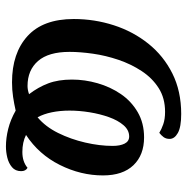

<svg xmlns="http://www.w3.org/2000/svg" viewBox="-12 -574 616 631"><g transform="rotate(90 295.5 -258.0)"><path d="M461 30Q433 30 403 22.5Q373 15 343 -2Q321 3 298 6.5Q275 10 250 10Q154 10 98 -41Q42 -92 42 -193Q42 -261 62.5 -324.5Q83 -388 123 -438Q163 -488 221 -517Q279 -546 354 -546Q397 -546 416.5 -535Q436 -524 436 -508Q436 -496 430 -488Q424 -480 416 -474Q405 -481 388 -487Q371 -493 347 -493Q302 -493 269 -472Q236 -451 213 -416Q190 -381 176 -339.5Q162 -298 156 -256Q150 -214 150 -179Q150 -110 180 -75.5Q210 -41 262 -41Q275 -41 289 -46Q266 -76 253.5 -109Q241 -142 241 -187Q241 -229 253 -271Q265 -313 288.5 -347.5Q312 -382 348 -403Q384 -424 431 -424Q489 -424 522.5 -389Q556 -354 556 -289Q556 -216 521.5 -147Q487 -78 423 -36Q447 -24 479 -24Q511 -24 531 -41Q542 -35 542 -20Q542 -1 529 10Q516 21 497.5 25.5Q479 30 461 30ZM365 -74Q396 -100 416.5 -141.5Q437 -183 448 -230.5Q459 -278 459 -321Q459 -345 451.5 -360Q444 -375 428 -375Q407 -375 391 -356.5Q375 -338 364.5 -308.5Q354 -279 348.5 -245Q343 -211 343 -179Q343 -148 348.5 -121Q354 -94 365 -74Z"/></g></svg>

Font: Noto Serif SemiCondensed Medium
Style: Italic
Weight: 500
Width: 4
Italic angle: -12°
Designer: Monotype Design Team
Foundry: Monotype Imaging Inc.
Version: Version 2.013